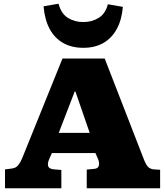

<svg xmlns="http://www.w3.org/2000/svg" viewBox="-20 -1016 891 1036"><path d="M7 0V-102L46 -107Q67 -110 79 -125.5Q91 -141 100 -163L317 -700H545L756 -157Q768 -126 779.5 -115Q791 -104 810 -102L844 -100V0H448V-101L490 -105Q510 -107 513.5 -123Q517 -139 509 -158L495 -190H260L247 -161Q235 -135 240 -119.5Q245 -104 273 -102L311 -99V0ZM297 -299H464L387 -522H383ZM430 -758Q366 -758 320 -784.5Q274 -811 247.5 -861Q221 -911 215 -982L296 -996Q310 -942 346.5 -919.5Q383 -897 429 -897Q476 -897 512.5 -919.5Q549 -942 562 -993L643 -979Q637 -909 610 -859.5Q583 -810 537.5 -784Q492 -758 430 -758Z"/></svg>

Font: Literata Variable Black
Style: Regular
Weight: 900
Designer: Latin by Veronika Burian and Jose Scaglione. Greek by Irene Vlachou. Cyrillic by Vera Evstafieva.
Foundry: TypeTogether
Version: Version 3.021